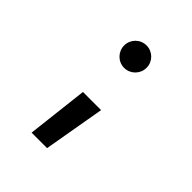

<svg xmlns="http://www.w3.org/2000/svg" viewBox="-204 -654 994 994"><g transform="rotate(45 293.0 -157.0)"><path d="M191.4 212.9H304.7L363.3 -124H230.5ZM293 -362.8C338.4 -362.8 375 -399.9 375 -445.3C375 -490.7 338.4 -527.3 293 -527.3C247.6 -527.3 210.9 -490.7 210.9 -445.3C210.9 -399.9 247.6 -362.8 293 -362.8Z"/></g></svg>

Font: Cascadia Code PL SemiBold
Style: Regular
Weight: 600
Monospace: yes
Designer: Aaron Bell
Foundry: Saja Typeworks
Version: Version 2404.023